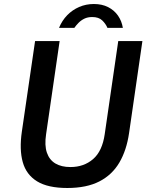

<svg xmlns="http://www.w3.org/2000/svg" viewBox="-20 -928 736 958"><path d="M316 10Q219 10 165 -23.2Q111 -56.5 93.5 -119.2Q76 -182 89 -271L155 -723H277.5L210 -258.5Q201.5 -202.5 214 -166.2Q226.5 -130 256.5 -112.2Q286.5 -94.5 331.5 -94.5Q398.5 -94.5 444.5 -134.2Q490.5 -174 502.5 -258.5L570 -723H690.5L624 -264Q611.5 -178 575.5 -116.8Q539.5 -55.5 475.8 -22.8Q412 10 316 10ZM274.5 -789Q289.5 -825.5 315.2 -852Q341 -878.5 375 -893.2Q409 -908 448.5 -908Q489 -908 519.5 -892.5Q550 -877 568.8 -850Q587.5 -823 593 -789H516Q507.5 -809.5 490 -826.2Q472.5 -843 440 -843Q417.5 -843 400.8 -834.8Q384 -826.5 371.8 -814Q359.5 -801.5 351 -789Z"/></svg>

Font: Public Sans Thin SemiBold
Style: Italic
Weight: 600
Italic angle: -8°
Version: Version 2.001